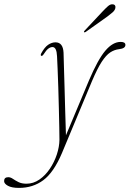

<svg xmlns="http://www.w3.org/2000/svg" viewBox="-134 -647 618 914"><path d="M289.5 -264Q332 -364 367.5 -405.8Q403 -447.5 440.5 -447.5Q463 -447.5 463 -433Q463 -416.5 433.5 -413Q410.5 -410.5 390.8 -397.5Q371 -384.5 350.2 -352.8Q329.5 -321 304 -261L161 81.5Q122 173.5 72.5 210.5Q23 247.5 -43.5 247.5Q-78 247.5 -96.2 237.5Q-114.5 227.5 -114.5 215Q-114.5 196.5 -94.5 196.5Q-84 196.5 -72.8 204.2Q-61.5 212 -46 219.8Q-30.5 227.5 -8 227.5Q25 227.5 53.5 207.8Q82 188 103.2 156.5Q124.5 125 136.5 88.5Q148.5 52 149 18.5Q149 -1.5 148.2 -41.5Q147.5 -81.5 146.2 -131.2Q145 -181 143.5 -230.8Q142 -280.5 140.2 -320.5Q138.5 -360.5 137.5 -379.5Q135.5 -423 116 -423Q106 -423 96 -415.5Q86 -408 74 -389Q67.5 -379.5 63 -381Q57.5 -383 62 -392.5Q78 -422 95.2 -433.8Q112.5 -445.5 130 -445.5Q166 -445.5 168.5 -396.5Q169 -380 170.2 -336.2Q171.5 -292.5 173.2 -234.2Q175 -176 176.5 -115Q178 -54 180 -3ZM353.5 -591.5Q369 -608 380.2 -617.8Q391.5 -627.5 402 -626.5Q411 -626 414 -620Q417 -614 414.5 -606Q411.5 -596.5 401.5 -587.8Q391.5 -579 378 -569L274 -495Q269 -491.5 266.5 -494Q264 -496.5 269.5 -502Z"/></svg>

Font: Fraunces 72pt S000 Thin
Style: Italic
Weight: 100
Italic angle: -16°
Version: Version 1.000; ttfautohint (v1.8.3)